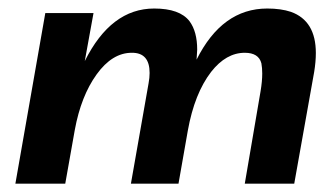

<svg xmlns="http://www.w3.org/2000/svg" viewBox="-20 -442 808 462"><path d="M688 0H569L607 -222.5Q611 -246.5 611 -265Q611 -278.5 609 -289.5Q602.5 -315 569 -315Q524 -315 488 -269Q448 -217 432 -128L409.5 0H295L337.5 -241.5Q340 -255 340 -266.5Q340 -315.5 297 -315Q250 -315 212.5 -263Q175 -211 160 -129.5L137 0H17L89 -410.5H205L184 -295Q247 -421.5 351 -421.5Q412.5 -421.5 436 -391Q454.5 -366 454.5 -322.5L453 -298.5Q514.5 -421.5 623 -421.5Q656 -421.5 680 -413.5Q740 -392 740 -314.5Q740 -293.5 736 -269Z"/></svg>

Font: Lucymar Sans SemiBold
Style: Italic
Weight: 600
Italic angle: -10°
Foundry: The League of Moveable Type (original font) / Main changes by Cristiano Sobral with portions from Mirco Monsees
Version: Version 2.00;August 30, 2020;FontCreator 13.0.0.2681 64-bit